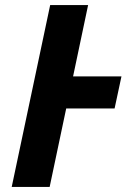

<svg xmlns="http://www.w3.org/2000/svg" viewBox="-20 -734 518 754"><path d="M175 0 240 -308H430L457 -434H267L326 -714H177L26 0Z"/></svg>

Font: BC Sans
Style: Bold Italic
Weight: 700
Italic angle: -12°
Designer: Monotype Design Team
Province of B.C.
Foundry: Monotype Imaging Inc.
Version: Version 2.000;GOOG;noto-source:20170915:90ef993387c0